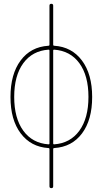

<svg xmlns="http://www.w3.org/2000/svg" viewBox="-20 -770 540 1010"><path d="M235.4 -508.8Q150.4 -502.9 102.5 -437.5Q54.7 -372.1 54.7 -260.3Q54.7 -148.4 102.5 -82.5Q150.4 -16.6 235.4 -10.7Q240.2 -10.7 240.2 -14.6V-504.9Q240.2 -508.8 235.4 -508.8ZM259.8 -504.9V-14.6Q259.8 -10.7 264.6 -10.7Q349.6 -16.6 397.5 -82.5Q445.3 -148.4 445.3 -260.3Q445.3 -372.1 397.5 -437.5Q349.6 -502.9 264.6 -508.8Q259.8 -508.8 259.8 -504.9ZM234.4 8.8Q142.6 2.9 88.9 -68.4Q35.2 -139.6 35.2 -259.8Q35.2 -379.9 88.4 -451.7Q141.6 -523.4 234.4 -529.3Q240.2 -529.3 240.2 -535.2V-740.2Q240.2 -750 250 -750Q259.8 -750 259.8 -740.2V-535.2Q259.8 -529.3 265.6 -529.3Q357.4 -523.4 411.1 -451.7Q464.8 -379.9 464.8 -259.8Q464.8 -139.6 411.6 -68.4Q358.4 2.9 265.6 8.8Q259.8 8.8 259.8 14.6V210Q259.8 219.7 250 219.7Q240.2 219.7 240.2 210V14.6Q240.2 8.8 234.4 8.8Z"/></svg>

Font: Rounded Mgen+ 1m thin
Style: Regular
Weight: 100
Designer: [Source Han Sans]
Ryoko NISHIZUKA  (kana & ideographs); Paul D. Hunt (Latin, Greek & Cyrillic); Wenlong ZHANG  (bopomofo
Version: Version 1.059.20150602